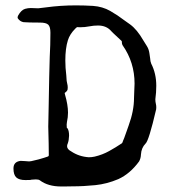

<svg xmlns="http://www.w3.org/2000/svg" viewBox="-20 -652 626 703"><path d="M213.9 30.8H204.1Q155.8 30.8 126 8.3Q121.6 4.9 111.3 4.9Q103.5 4.9 94.7 5.9Q94.7 7.3 73.2 7.3Q50.3 7.3 39.8 -2.2Q29.3 -11.7 29.3 -35.2Q29.3 -60.1 55.7 -63Q64.9 -63 73.7 -62Q80.1 -61 86.4 -61Q90.8 -61 94.7 -62Q125.5 -68.8 141.1 -74.2Q148.9 -77.1 153.8 -78.4Q158.7 -79.6 158.7 -84Q158.7 -116.7 156.7 -188.5Q156.7 -201.2 158.2 -262.7Q160.2 -386.2 162.1 -442.9Q164.6 -487.3 164.6 -532.2Q164.6 -554.2 156.5 -561.8Q148.4 -569.3 126 -569.3Q85.4 -569.3 66.4 -570.8Q53.7 -572.8 45.4 -584.5Q44.4 -585.9 44.4 -587.4Q44.4 -590.8 46.4 -595.2Q57.6 -615.2 71.8 -619.6Q82.5 -622.6 92.8 -622.6L120.1 -621.6L148.4 -625Q201.2 -632.3 257.8 -632.3Q289.6 -632.3 320.8 -630.4Q355.5 -627.9 383.3 -612.1Q411.1 -596.2 436.5 -576.7L456.5 -562.5Q481.9 -543.9 504.9 -503.9Q511.2 -493.7 518.1 -482.7Q524.9 -471.7 526.9 -458L529.8 -438Q530.3 -427.2 533.7 -418.9Q552.2 -382.8 552.2 -337.9Q552.2 -313.5 548.8 -288.6Q548.8 -279.8 550.5 -272.9Q552.2 -266.1 552.2 -259.3Q552.2 -255.4 551.8 -252Q524.9 -136.2 512.7 -126Q497.6 -110.8 496.1 -86.4Q495.6 -72.3 489.3 -61Q456.1 -15.6 413.1 3.9Q371.6 21.5 329.1 25.9Q286.6 30.3 244.6 30.3Q229 30.3 213.9 30.8ZM305.2 -76.2Q315.4 -76.2 326.7 -78.6Q355.5 -85.4 379.6 -98.9Q403.8 -112.3 426.3 -127.4Q429.2 -130.4 430.2 -135.7Q432.6 -139.6 444.3 -173.3L451.2 -192.9Q470.7 -246.1 470.7 -293.5Q470.7 -307.1 471.7 -320.6Q472.7 -334 472.7 -345.7Q472.7 -423.8 429.2 -485.8Q425.8 -491.2 425.8 -501.5L395.5 -529.8L387.7 -537.6Q370.1 -558.6 338.9 -558.6Q322.8 -558.6 306.6 -555.4Q290.5 -552.2 273.4 -552.2Q267.6 -552.2 262.7 -552.7Q261.2 -552.7 255.9 -547.4Q235.4 -526.9 228.5 -504.4Q219.2 -474.6 219.2 -430.7Q219.2 -403.3 222.7 -376.5L224.1 -356Q224.6 -351.1 226.3 -345Q228 -338.9 228 -331.5Q228 -330.1 227.5 -324.7Q227.1 -319.3 216.8 -311.5Q216.8 -309.6 217.8 -306.6Q229 -268.1 229 -239.7Q229 -222.7 225.1 -205.1Q224.1 -200.7 224.1 -195.8L224.6 -184.1Q226.6 -183.1 228 -180.7Q232.9 -171.9 232.9 -155.3Q232.4 -138.2 228 -126.5Q225.6 -121.6 225.6 -116.7Q225.6 -105.5 240.7 -97.7Q269 -78.6 305.2 -76.2Z"/></svg>

Font: X Typewriter
Style: Regular
Weight: 400
Monospace: yes
Designer: GGBot
Version: 0.50